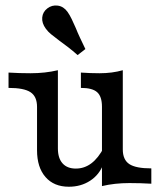

<svg xmlns="http://www.w3.org/2000/svg" viewBox="-20 -687 609 718"><path d="M118.5 -125V-287.3Q118.5 -326 94.2 -342.1Q69.9 -358.3 11.9 -358.3V-415.6Q52.4 -413.1 93.9 -413.1Q149 -413.1 196.5 -424.4V-132Q196.5 -95.5 213.9 -76.1Q231.3 -56.6 263.6 -56.6Q295.7 -56.6 321.7 -76.3Q347.8 -95.9 369.1 -136.5L366.2 -72.8Q351.4 -33.4 317 -11.1Q282.6 11.3 237.5 11.3Q181.6 11.3 150.1 -25Q118.5 -61.2 118.5 -125ZM282.5 -358.3V-415.6Q318 -413.1 352.2 -413.1Q399.5 -413.1 439.2 -424.4V-128.2Q439.2 -89.6 463.6 -73.4Q487.9 -57.3 545.9 -57.3V0Q506.1 -2.4 463.9 -2.4Q408.8 -2.4 361.3 8.9V-287.7Q361.3 -326.2 343.3 -342.2Q325.4 -358.3 282.5 -358.3ZM202.4 -534.6Q181.4 -550.6 170.5 -559.4Q159.6 -568.3 151.3 -579.7Q135.9 -600.7 137.9 -621.6Q139.8 -642.4 157 -655.6Q174.3 -668.9 196 -666Q217.7 -663.1 232.5 -642.7Q240.5 -631.4 248.1 -615.7Q255.7 -600 263.6 -581.7Q270.2 -564.8 279.2 -545.8Q288.2 -526.9 299.3 -503.6L270.3 -481Q252.1 -497 234.9 -510.4Q217.7 -523.9 202.4 -534.6Z"/></svg>

Font: Playfair Micro SmCond SmLight
Style: Regular
Weight: 360
Width: 4
Designer: Claus Eggers Sørensen
Foundry: Claus Eggers Sørensen
Version: Version 2.100;Glyphs 3.2 (3219)